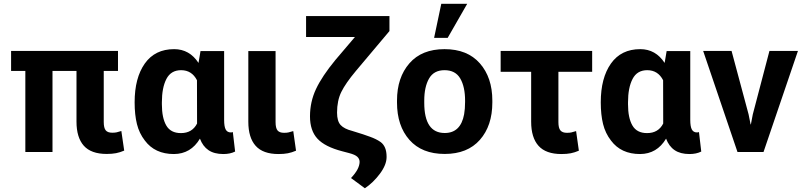

<svg xmlns="http://www.w3.org/2000/svg" viewBox="-20 -795 4200 1004"><path d="M538 10Q456.5 10 418.2 -33Q380 -76 380 -159V-424H254.5V0H112.5V-424H38V-528.5H597V-424H522.5V-157Q522.5 -126 532.8 -113.5Q543 -101 567 -101Q581 -101 589.8 -103Q598.5 -105 614.5 -110L629.5 -7.5Q607.5 2 586.8 6Q566 10 538 10Z M1148 10.5Q1100 10.5 1070.2 -9.8Q1040.5 -30 1025.5 -70Q978 10 889.5 10.5Q790 10.5 737.5 -60Q708 -98 696 -146.5Q684 -195 684 -260Q684 -387.5 737.2 -462.8Q790.5 -538 890.5 -538Q971 -538 1018 -466L1028.5 -528H1152V-168.5Q1152 -133 1160.2 -117.8Q1168.5 -102.5 1187 -102.5Q1193 -102.5 1197.5 -104.5L1209.5 -2.5Q1183.5 10.5 1148 10.5ZM926 -99Q985 -99 1010.5 -149Q1010 -157.5 1010 -375.5Q983 -428 927 -428Q874 -428 850.2 -382.2Q826.5 -336.5 826.5 -260V-249.5Q826.5 -178.5 849.5 -138.8Q872.5 -99 926 -99Z M1436.5 10.5Q1355 10.5 1316.8 -32.5Q1278.5 -75.5 1278.5 -158.5V-528H1421V-156.5Q1421 -125.5 1431.2 -113Q1441.5 -100.5 1465.5 -100.5Q1479.5 -100.5 1488.2 -102.5Q1497 -104.5 1513.5 -109.5L1528 -7Q1506 2.5 1485.2 6.5Q1464.5 10.5 1436.5 10.5Z M1888 189.5 1815.5 136Q1838.5 111.5 1849.2 91Q1860 70.5 1860.5 52Q1860.5 36 1848.5 24.8Q1836.5 13.5 1805.5 5.5L1769.5 -4Q1679 -27.5 1640 -69.8Q1601 -112 1601 -186.5Q1601 -262.5 1632.5 -329.5Q1664 -396.5 1733.5 -481L1836 -601.5H1580.5V-711H2016.5V-632.5L1841 -424Q1787 -359.5 1764.8 -314.2Q1742.5 -269 1742.5 -206Q1742.5 -161.5 1761.2 -141.2Q1780 -121 1821.5 -110.5Q1889 -90 1914.5 -80Q1947 -68.5 1970 -52.5Q2001.5 -29.5 2001.5 24V26.5Q2001.5 66.5 1966.8 113.2Q1932 160 1888 189.5Z M2321 -597H2250L2287.5 -775H2423ZM2305.5 10Q2186 10 2121 -63.5Q2056 -137 2056 -259V-269Q2056 -389.5 2121 -464Q2185.5 -538 2304.5 -538Q2424 -538 2489.2 -463.8Q2554.5 -389.5 2554.5 -269V-259Q2554.5 -137.5 2489.5 -63.8Q2424.5 10 2305.5 10ZM2305.5 -99.5Q2389 -99.5 2407 -197.5Q2412 -225.5 2412 -262Q2412 -265.5 2412 -269Q2412 -341 2386.8 -384.5Q2361.5 -428 2304.5 -428Q2248.5 -428 2223.5 -384.2Q2198.5 -340.5 2198.5 -269V-259Q2198.5 -258.5 2198.5 -257.5Q2198.5 -99.5 2305.5 -99.5Z M2916 10.5Q2834.5 10.5 2796 -32.5Q2757.5 -75.5 2757.5 -158.5V-419.5H2598V-528.5H3076.5V-419.5H2900V-156.5Q2900 -125.5 2910.5 -113Q2921 -100.5 2944.5 -100.5Q2958.5 -100.5 2967.5 -102.5Q2976.5 -104.5 2992.5 -109.5L3007 -7Q2985 2.5 2964.5 6.5Q2944 10.5 2916 10.5Z M3585.5 10.5Q3537.5 10.5 3507.8 -9.8Q3478 -30 3463 -70Q3415.5 10 3327 10.5Q3227.5 10.5 3175 -60Q3145.5 -98 3133.5 -146.5Q3121.5 -195 3121.5 -260Q3121.5 -387.5 3174.8 -462.8Q3228 -538 3328 -538Q3408.5 -538 3455.5 -466L3466 -528H3589.5V-168.5Q3589.5 -133 3597.8 -117.8Q3606 -102.5 3624.5 -102.5Q3630.5 -102.5 3635 -104.5L3647 -2.5Q3621 10.5 3585.5 10.5ZM3363.5 -99Q3422.5 -99 3448 -149Q3447.5 -157.5 3447.5 -375.5Q3420.5 -428 3364.5 -428Q3311.5 -428 3287.8 -382.2Q3264 -336.5 3264 -260V-249.5Q3264 -178.5 3287 -138.8Q3310 -99 3363.5 -99Z M3972.5 0H3836.5L3657 -528.5H3805.5L3894.5 -197L3905 -144.5H3906.5L3916.5 -197L4003.5 -528.5H4152.5Z"/></svg>

Font: Roberto Sans
Style: Bold
Weight: 700
Designer: Google (font) & Cristiano Sobral (main changes)
Version: Version 1.000;October 12, 2021;FontCreator 14.0.0.2814 64-bi